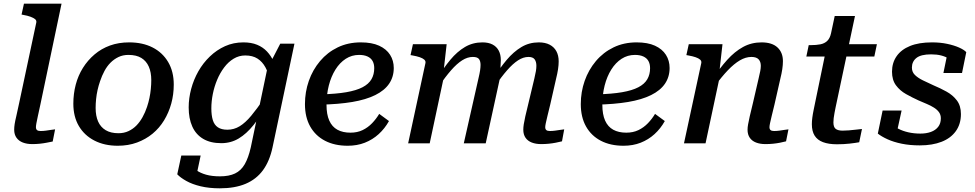

<svg xmlns="http://www.w3.org/2000/svg" viewBox="-20 -778 5294 1042"><path d="M177 -656Q179 -667 170.5 -674Q162 -681 146 -687Q130 -693 107 -697L97 -699L110 -758H314L199 -210Q191 -173 185.5 -148Q180 -123 177.5 -109Q175 -95 175 -88Q175 -77 181 -72Q187 -67 200 -67Q215 -67 229 -69Q243 -71 256 -73Q269 -75 279 -76L266 -10Q251 -7 233 -3.5Q215 0 195.5 2Q176 4 155 4Q126 4 104 -4.5Q82 -13 69.5 -30.5Q57 -48 57 -74Q57 -88 59.5 -104.5Q62 -121 68.5 -148Q75 -175 84 -219Z M778 -198Q786 -222 791 -246Q796 -270 798.5 -295Q801 -320 801 -343Q801 -386 787.5 -416.5Q774 -447 747 -463.5Q720 -480 677 -480Q647 -480 623 -468.5Q599 -457 580 -438Q561 -419 547 -393Q533 -367 523 -337Q515 -314 509.5 -289.5Q504 -265 501.5 -240Q499 -215 499 -192Q499 -149 512.5 -118.5Q526 -88 553.5 -71.5Q581 -55 623 -55Q653 -55 677.5 -66.5Q702 -78 720.5 -97Q739 -116 753.5 -142Q768 -168 778 -198ZM378 -215Q378 -269 391 -318.5Q404 -368 430 -409.5Q456 -451 493 -482.5Q530 -514 577 -531Q624 -548 681 -548Q754 -548 808 -520.5Q862 -493 892.5 -441.5Q923 -390 923 -319Q923 -265 909.5 -216Q896 -167 870.5 -125Q845 -83 808 -52.5Q771 -22 723.5 -4.5Q676 13 619 13Q547 13 492.5 -15Q438 -43 408 -94Q378 -145 378 -215Z M1341 22 1434 -422 1441 -425 1501 -541H1578L1459 22Q1443 97 1407 146Q1371 195 1313 219.5Q1255 244 1173 244Q1115 244 1069 233Q1023 222 991 204Q959 186 942 168L964 66H1069L1043 189Q1031 187 1023 178Q1015 169 1011.5 156.5Q1008 144 1008 132.5Q1008 121 1012 114Q1025 131 1046 146Q1067 161 1098.5 170Q1130 179 1174 179Q1223 179 1255.5 163.5Q1288 148 1308 113.5Q1328 79 1341 22ZM1487 -378 1446 -342Q1437 -382 1420.5 -412.5Q1404 -443 1377.5 -460Q1351 -477 1311 -477Q1277 -477 1248 -459.5Q1219 -442 1196.5 -412Q1174 -382 1158.5 -345Q1143 -308 1135 -268Q1127 -228 1127 -190Q1127 -152 1135 -126Q1143 -100 1162.5 -87Q1182 -74 1214 -74Q1250 -74 1281 -93Q1312 -112 1343.5 -150Q1375 -188 1412 -242L1430 -210Q1394 -147 1356 -99.5Q1318 -52 1275.5 -26.5Q1233 -1 1181 -1Q1122 -1 1082.5 -24.5Q1043 -48 1023.5 -91.5Q1004 -135 1004 -195Q1004 -245 1017.5 -295.5Q1031 -346 1056.5 -391Q1082 -436 1119 -471.5Q1156 -507 1201.5 -527.5Q1247 -548 1301 -548Q1344 -548 1375.5 -535Q1407 -522 1429 -498.5Q1451 -475 1465 -444.5Q1479 -414 1487 -378Z M1867 13Q1796 13 1744 -14Q1692 -41 1663.5 -91.5Q1635 -142 1635 -213Q1635 -279 1656 -339Q1677 -399 1717 -446.5Q1757 -494 1813 -521Q1869 -548 1938 -548Q1998 -548 2037.5 -530Q2077 -512 2097 -480.5Q2117 -449 2117 -409Q2117 -361 2092 -324Q2067 -287 2016.5 -262Q1966 -237 1891.5 -224.5Q1817 -212 1718 -210L1724 -266Q1804 -268 1859 -277.5Q1914 -287 1947.5 -304.5Q1981 -322 1996 -348Q2011 -374 2011 -408Q2011 -431 2002 -447Q1993 -463 1974.5 -471.5Q1956 -480 1929 -480Q1889 -480 1856.5 -459Q1824 -438 1800.5 -400.5Q1777 -363 1764.5 -314Q1752 -265 1752 -209Q1752 -157 1767 -123.5Q1782 -90 1811 -74Q1840 -58 1882 -58Q1919 -58 1948 -72Q1977 -86 1999.5 -109.5Q2022 -133 2038 -160L2091 -121Q2068 -80 2035 -50Q2002 -20 1960 -3.5Q1918 13 1867 13Z M2195 0H2312L2393 -380L2387 -388L2404 -538H2221L2208 -479L2219 -477Q2242 -473 2258 -467.5Q2274 -462 2282.5 -454.5Q2291 -447 2289 -436ZM2966 -210 2998 -351Q3005 -379 3008.5 -402Q3012 -425 3012 -445Q3012 -477 2999.5 -500Q2987 -523 2963 -535.5Q2939 -548 2904 -548Q2852 -548 2809.5 -522.5Q2767 -497 2729.5 -452.5Q2692 -408 2655 -349L2666 -310Q2701 -361 2732 -396.5Q2763 -432 2791.5 -450.5Q2820 -469 2848 -469Q2872 -469 2881.5 -456Q2891 -443 2891 -421Q2891 -408 2888.5 -392.5Q2886 -377 2880 -352L2848 -218Q2837 -174 2831 -147Q2825 -120 2822.5 -103.5Q2820 -87 2820 -74Q2820 -48 2832 -30.5Q2844 -13 2866 -4.5Q2888 4 2917 4Q2938 4 2958 2Q2978 0 2996 -3.5Q3014 -7 3030 -11L3042 -76Q3033 -75 3020 -73Q3007 -71 2992.5 -69Q2978 -67 2964 -67Q2951 -67 2945 -72Q2939 -77 2939 -88Q2939 -95 2942 -109.5Q2945 -124 2951 -148.5Q2957 -173 2966 -210ZM2497 0H2616L2691 -344Q2693 -351 2694 -366.5Q2695 -382 2695.5 -399.5Q2696 -417 2697 -431.5Q2698 -446 2698 -452Q2698 -482 2686.5 -503.5Q2675 -525 2653 -536.5Q2631 -548 2598 -548Q2546 -548 2503.5 -523Q2461 -498 2424 -453.5Q2387 -409 2350 -349L2362 -310Q2397 -361 2428 -396.5Q2459 -432 2488 -450.5Q2517 -469 2546 -469Q2571 -469 2579.5 -457.5Q2588 -446 2588 -426Q2588 -413 2585.5 -396Q2583 -379 2577 -354Z M3364 13Q3293 13 3241 -14Q3189 -41 3160.5 -91.5Q3132 -142 3132 -213Q3132 -279 3153 -339Q3174 -399 3214 -446.5Q3254 -494 3310 -521Q3366 -548 3435 -548Q3495 -548 3534.5 -530Q3574 -512 3594 -480.5Q3614 -449 3614 -409Q3614 -361 3589 -324Q3564 -287 3513.5 -262Q3463 -237 3388.5 -224.5Q3314 -212 3215 -210L3221 -266Q3301 -268 3356 -277.5Q3411 -287 3444.5 -304.5Q3478 -322 3493 -348Q3508 -374 3508 -408Q3508 -431 3499 -447Q3490 -463 3471.5 -471.5Q3453 -480 3426 -480Q3386 -480 3353.5 -459Q3321 -438 3297.5 -400.5Q3274 -363 3261.5 -314Q3249 -265 3249 -209Q3249 -157 3264 -123.5Q3279 -90 3308 -74Q3337 -58 3379 -58Q3416 -58 3445 -72Q3474 -86 3496.5 -109.5Q3519 -133 3535 -160L3588 -121Q3565 -80 3532 -50Q3499 -20 3457 -3.5Q3415 13 3364 13Z M3692 0H3809L3890 -380L3884 -388L3901 -538H3718L3705 -479L3716 -477Q3739 -473 3755 -467.5Q3771 -462 3779.5 -454.5Q3788 -447 3786 -436ZM4183 -210 4215 -351Q4222 -379 4225.5 -402.5Q4229 -426 4229 -446Q4229 -493 4199.5 -520.5Q4170 -548 4113 -548Q4058 -548 4012.5 -523Q3967 -498 3926.5 -453Q3886 -408 3847 -349L3859 -310Q3896 -361 3930 -396.5Q3964 -432 3995.5 -450.5Q4027 -469 4058 -469Q4085 -469 4097 -456Q4109 -443 4109 -421Q4109 -408 4106 -392.5Q4103 -377 4097 -352L4066 -218Q4055 -174 4049 -147Q4043 -120 4040 -103.5Q4037 -87 4037 -74Q4037 -48 4049 -30.5Q4061 -13 4083 -4.5Q4105 4 4134 4Q4156 4 4175.5 2Q4195 0 4213 -3.5Q4231 -7 4246 -11L4259 -76Q4249 -75 4236.5 -73Q4224 -71 4209.5 -69Q4195 -67 4181 -67Q4168 -67 4162 -72Q4156 -77 4156 -88Q4156 -95 4159 -109.5Q4162 -124 4168 -148.5Q4174 -173 4183 -210Z M4522 5Q4477 5 4446.5 -6.5Q4416 -18 4401 -42Q4386 -66 4386 -104Q4386 -120 4388.5 -139.5Q4391 -159 4395.5 -180.5Q4400 -202 4404 -222L4466 -522L4524 -538H4739L4725 -471H4356L4369 -533H4379Q4410 -533 4432.5 -537.5Q4455 -542 4469.5 -556Q4484 -570 4490 -597L4510 -691H4620L4515 -196Q4512 -181 4509 -165.5Q4506 -150 4504.5 -137Q4503 -124 4503 -114Q4503 -88 4515.5 -78.5Q4528 -69 4553 -69Q4567 -69 4587 -70.5Q4607 -72 4626.5 -74.5Q4646 -77 4658 -78L4643 -6Q4621 -2 4590 1.5Q4559 5 4522 5Z M4972 11Q4918 11 4874 2Q4830 -7 4797 -22Q4764 -37 4744 -53L4770 -178H4873L4843 -41Q4825 -49 4818 -59Q4811 -69 4812.5 -81.5Q4814 -94 4821 -106Q4833 -91 4856 -79Q4879 -67 4909.5 -60Q4940 -53 4975 -53Q5007 -53 5032 -62Q5057 -71 5071.5 -89.5Q5086 -108 5086 -136Q5086 -155 5076 -169Q5066 -183 5048.5 -194Q5031 -205 5009.5 -214Q4988 -223 4965 -233Q4930 -249 4897 -267.5Q4864 -286 4842.5 -315Q4821 -344 4821 -389Q4821 -437 4846 -473Q4871 -509 4919 -528.5Q4967 -548 5038 -548Q5083 -548 5120.5 -540Q5158 -532 5185 -520Q5212 -508 5224 -495L5201 -382H5100L5122 -489Q5133 -489 5142.5 -481Q5152 -473 5156.5 -460.5Q5161 -448 5157 -434Q5146 -449 5128.5 -460Q5111 -471 5087.5 -477Q5064 -483 5033 -483Q4978 -483 4953.5 -463.5Q4929 -444 4929 -411Q4929 -387 4945.5 -371Q4962 -355 4988.5 -342Q5015 -329 5046 -315Q5082 -300 5116.5 -281Q5151 -262 5173 -233Q5195 -204 5195 -159Q5195 -105 5167.5 -66.5Q5140 -28 5090 -8.5Q5040 11 4972 11Z"/></svg>

Font: Roboto Serif Medium
Style: Italic
Weight: 500
Italic angle: -10°
Designer: Greg Gazdowicz
Foundry: Commercial Type
Version: Version 1.008